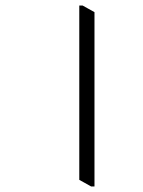

<svg xmlns="http://www.w3.org/2000/svg" viewBox="-20 -664 518 695"><path d="M322 -620V11H310L267 -13V-644H279Z"/></svg>

Font: Martel UltraLight
Style: Regular
Weight: 250
Designer: Dan Reynolds
Foundry: Dan Reynolds
Version: Version 1.001; ttfautohint (v1.1) -l 5 -r 5 -G 72 -x 0 -D la